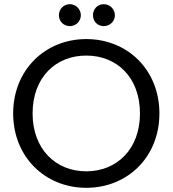

<svg xmlns="http://www.w3.org/2000/svg" viewBox="-20 -892 826 919"><path d="M315 -767C343 -767 367 -790 367 -819C367 -848 343 -872 315 -872C284 -872 262 -848 262 -819C262 -790 284 -767 315 -767ZM477 -767C506 -767 530 -790 530 -819C530 -848 506 -872 477 -872C446 -872 425 -848 425 -819C425 -790 446 -767 477 -767ZM743 -349C743 -558 590 -705 393 -705C197 -705 43 -558 43 -349C43 -140 197 7 393 7C590 7 743 -140 743 -349ZM136 -349C136 -521 246 -626 393 -626C540 -626 650 -521 650 -349C650 -179 540 -72 393 -72C246 -72 136 -179 136 -349Z"/></svg>

Font: Matrixport Regular
Style: Regular
Weight: 400
Designer: Ninad Kale (Devanagari), Jonny Pinhorn (Latin)
Foundry: Indian Type Foundry
Version: Version 3.200;PS 1.000;hotconv 16.6.54;makeotf.lib2.5.65590